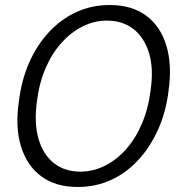

<svg xmlns="http://www.w3.org/2000/svg" viewBox="-20 -732 710 764"><path d="M289 12Q201 12 144 -30.5Q87 -73 63.5 -149.5Q40 -226 55 -327Q65 -412 96 -482.5Q127 -553 175 -604.5Q223 -656 284 -684Q345 -712 416 -712Q505 -712 562 -669.5Q619 -627 642 -550.5Q665 -474 651 -373Q641 -288 609.5 -217.5Q578 -147 530.5 -95.5Q483 -44 422 -16Q361 12 289 12ZM300 -49Q350 -49 396.5 -72Q443 -95 481 -137.5Q519 -180 544.5 -239.5Q570 -299 579 -371Q592 -459 573 -521Q554 -583 511 -616.5Q468 -650 405 -650Q355 -650 309 -627Q263 -604 225 -562Q187 -520 161.5 -461Q136 -402 127 -329Q115 -242 133.5 -179Q152 -116 195 -82.5Q238 -49 300 -49Z"/></svg>

Font: DM Sans 36pt Light
Style: Italic
Weight: 300
Italic angle: -10°
Designer: Colophon Foundry, Jonny Pinhorn
Foundry: Colophon Foundry
Version: Version 4.004;gftools[0.9.30]